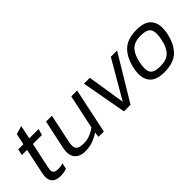

<svg xmlns="http://www.w3.org/2000/svg" viewBox="41 -1254 1901 1901"><g transform="rotate(-45 991.5 -303.0)"><path d="M184 10Q118 10 89 -27.5Q60 -65 74 -132L132 -409H60L74 -474H146L171 -591L258 -616L228 -474H359L340 -409H214L156 -136Q147 -93 160.5 -74.5Q174 -56 218 -56Q232 -56 250 -58.5Q268 -61 286 -66L272 -4Q232 10 184 10Z M532 10Q453 10 416.5 -37Q380 -84 399 -174L463 -474H545L481 -171Q468 -107 489 -81.5Q510 -56 577 -56Q621 -56 663 -72.5Q705 -89 740 -116L816 -474H898L798 0H724L730 -54Q690 -27 642 -8.5Q594 10 532 10Z M1080 0 994 -474H1076L1139 -76L1370 -474H1458L1172 0Z M1636 10Q1519 10 1473 -53.5Q1427 -117 1452 -237Q1478 -356 1544.5 -420Q1611 -484 1741 -484Q1859 -484 1905.5 -420Q1952 -356 1926 -237Q1901 -117 1834 -53.5Q1767 10 1636 10ZM1651 -60Q1736 -60 1780.5 -102.5Q1825 -145 1844 -237Q1864 -332 1840 -373Q1816 -414 1726 -414Q1642 -414 1598 -371.5Q1554 -329 1534 -237Q1514 -141 1538 -100.5Q1562 -60 1651 -60Z"/></g></svg>

Font: Kanit Light
Style: Italic
Weight: 300
Italic angle: -12°
Designer: Katatrad Team
Foundry: CadsonDemak
Version: Version 2.000; ttfautohint (v1.8.3)